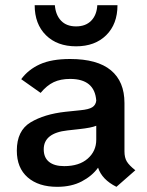

<svg xmlns="http://www.w3.org/2000/svg" viewBox="-20 -710 570 742"><path d="M503 -52 430 12Q374 -16 359 -62Q336 -30 296 -9Q256 12 201 12Q129 12 87 -24.5Q45 -61 45 -128Q45 -205 98 -237Q151 -269 233 -278L291 -284Q323 -287 336.5 -295.5Q350 -304 352 -321Q346 -405 251 -405Q214 -405 187.5 -392.5Q161 -380 137 -351L62 -404Q89 -441 134 -461.5Q179 -482 251 -482Q356 -482 408.5 -438.5Q461 -395 461 -312V-125Q461 -101 470 -86Q479 -71 503 -52ZM352 -170V-224Q333 -216 286 -211L241 -206Q149 -196 149 -133Q149 -101 169.5 -84.5Q190 -68 228 -68Q286 -68 319 -97Q352 -126 352 -170ZM114 -690H192Q195 -652 216 -630Q237 -608 274 -608Q311 -608 332.5 -630Q354 -652 356 -690H434Q434 -617 390.5 -574Q347 -531 274 -531Q201 -531 157.5 -574Q114 -617 114 -690Z"/></svg>

Font: KoHo SemiBold
Style: Regular
Weight: 600
Designer: Cadson Demak & Katatrad Team
Foundry: Cadson Demak Co.,Ltd.
Version: Version 1.000; ttfautohint (v1.6)